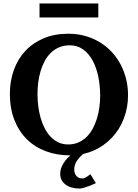

<svg xmlns="http://www.w3.org/2000/svg" viewBox="-20 -882 796 1110"><path d="M534.2 176.8Q515.6 185.5 498 192.4Q482.9 198.2 466.6 203.1Q450.2 208 439 208Q415.5 208 395.3 202.4Q375 196.8 360.1 185.8Q345.2 174.8 336.7 159.4Q328.1 144 328.1 124Q328.1 102.1 336.4 82.5Q344.7 63 357.2 47.1Q369.6 31.2 383.8 19L386.7 16.1H383.8Q309.1 16.1 245.4 -7.6Q181.6 -31.2 135.5 -76.7Q89.4 -122.1 63.2 -188.5Q37.1 -254.9 37.1 -339.8Q37.1 -413.6 60.1 -477.3Q83 -541 126.2 -587.4Q169.4 -633.8 232.2 -660.4Q294.9 -687 375 -687Q426.8 -687 472.7 -674.1Q518.6 -661.1 556.9 -637.9Q595.2 -614.7 625.5 -582.3Q655.8 -549.8 676.8 -510.3Q697.8 -470.7 709 -425.5Q720.2 -380.4 720.2 -332Q720.2 -260.3 696 -197Q671.9 -133.8 627.4 -86.4Q583 -39.1 521 -11.2Q492.2 1 460.4 8.3Q440.4 25.4 426.8 44.4Q409.2 68.8 409.2 98.1Q409.2 120.1 421.6 135Q434.1 149.9 459 149.9Q463.9 149.9 470.5 146.5Q477.1 143.1 483.6 138.9Q490.2 134.8 495.4 130.6Q500.5 126.5 502.9 125ZM559.1 -328.1Q559.1 -386.7 548.1 -439.7Q537.1 -492.7 515.1 -532.7Q493.2 -572.8 460.2 -596.4Q427.2 -620.1 383.8 -620.1Q349.1 -620.1 321.8 -608.4Q294.4 -596.7 273.7 -576.4Q252.9 -556.2 238.3 -528.8Q223.6 -501.5 214.4 -470Q205.1 -438.5 200.9 -404.5Q196.8 -370.6 196.8 -336.9Q196.8 -301.3 201.4 -266.1Q206.1 -231 215.3 -198.7Q224.6 -166.5 239.3 -138.7Q253.9 -110.8 273.4 -90.6Q293 -70.3 318.1 -58.6Q343.3 -46.9 374 -46.9Q407.2 -46.9 434.1 -58.8Q460.9 -70.8 481.4 -91.3Q502 -111.8 516.6 -139.2Q531.2 -166.5 540.8 -197.8Q550.3 -229 554.7 -262.5Q559.1 -295.9 559.1 -328.1ZM208.5 -781.2V-861.8H548.3V-781.2Z"/></svg>

Font: Charis SIL Eur
Style: Bold
Weight: 700
Foundry: SIL International
Version: Version 5.000